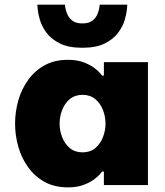

<svg xmlns="http://www.w3.org/2000/svg" viewBox="-20 -798 710 828"><path d="M335 -592Q275 -592 237.5 -611Q200 -630 180 -657.5Q160 -685 152 -712.5Q144 -740 142.5 -759Q141 -778 141 -778H260Q260 -778 261.5 -766Q263 -754 270 -737.5Q277 -721 292 -709Q307 -697 335 -697Q363 -697 378.5 -709Q394 -721 400.5 -737.5Q407 -754 408.5 -766Q410 -778 410 -778H529Q529 -778 527.5 -759Q526 -740 518 -712.5Q510 -685 490 -657.5Q470 -630 432.5 -611Q395 -592 335 -592ZM273 -540Q312 -540 340 -529.5Q368 -519 385.5 -506Q403 -493 411.5 -482.5Q420 -472 420 -472H428V-530H618V0H428V-58H420Q420 -58 411.5 -47.5Q403 -37 385.5 -24Q368 -11 340 -0.5Q312 10 273 10Q215 10 172.5 -13.5Q130 -37 101.5 -76.5Q73 -116 59 -165Q45 -214 45 -265Q45 -316 59 -365Q73 -414 101.5 -453.5Q130 -493 172.5 -516.5Q215 -540 273 -540ZM336 -389Q303 -389 281 -370.5Q259 -352 248 -323.5Q237 -295 237 -265Q237 -235 248 -206.5Q259 -178 281 -159.5Q303 -141 336 -141Q369 -141 391 -159.5Q413 -178 424 -206.5Q435 -235 435 -265Q435 -295 424 -323.5Q413 -352 391 -370.5Q369 -389 336 -389Z"/></svg>

Font: Be Vietnam Pro Black
Style: Regular
Weight: 900
Designer: Lam Bao, Tony Le, Vietanh Nguyen
Foundry: Yellow Type Foundry
Version: Version 1.002; ttfautohint (v1.8.3)